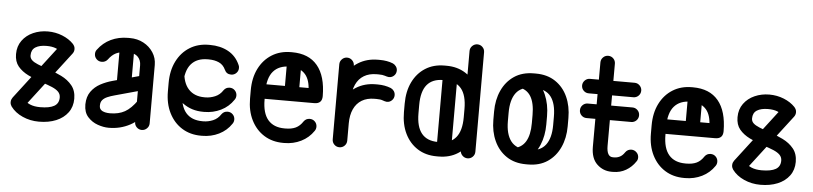

<svg xmlns="http://www.w3.org/2000/svg" viewBox="-42 -880 4682 1106"><g transform="rotate(5 2299.0 -327.0)"><path d="M296.5 -455.8Q308.2 -470.8 328.8 -470.8Q335.5 -470.8 345.4 -465.2Q355.2 -459.8 363.1 -450.4Q371 -441 371 -429Q371 -414.5 362.2 -403L106.2 -68.5Q94.5 -52.2 73.8 -52.2Q56 -52.2 43.5 -64.5Q31 -76.8 31 -93.2Q31 -102.5 33.8 -108.9Q36.5 -115.2 40.5 -121ZM39 -68.5Q35.8 -73.2 33.4 -79.6Q31 -86 31 -93.2Q31 -110.5 43.1 -122.9Q55.2 -135.2 72.8 -135.2Q94 -135.2 106 -118.2Q119.2 -99.8 143.5 -89.4Q167.8 -79 202.8 -79Q256.8 -79 283.6 -94.4Q310.5 -109.8 310.5 -144.2Q310.5 -163.5 297.8 -176.9Q285 -190.2 260.1 -200.8Q235.2 -211.2 199 -223Q156.5 -237.5 119.6 -255.8Q82.8 -274 60.2 -301.2Q37.8 -328.5 37.8 -371.8Q37.8 -417.2 61.8 -450.1Q85.8 -483 124.9 -500.2Q164 -517.5 209.8 -517.5Q254.2 -517.5 293.8 -501.5Q333.2 -485.5 358.5 -459Q364 -452.8 367.5 -445.6Q371 -438.5 371 -429Q371 -418 363 -408.5Q355 -399 345.1 -393.1Q335.2 -387.2 329 -387.2Q312.2 -387.2 299.5 -400Q284.8 -416.8 262.8 -425.2Q240.8 -433.8 209.8 -433.8Q168.5 -433.8 145.1 -418.9Q121.8 -404 121.8 -371.8Q121.8 -355.5 133.5 -344.4Q145.2 -333.2 168.2 -323.8Q191.2 -314.2 225.5 -303Q268.2 -288.8 307.1 -269.6Q346 -250.5 370.2 -220.6Q394.5 -190.8 394.5 -144.2Q394.5 -98 369.8 -64.4Q345 -30.8 301.9 -13Q258.8 4.8 202.8 4.8Q151.8 4.8 107.9 -14.9Q64 -34.5 39 -68.5Z M839.5 -41.2Q839.5 -23.8 826.9 -11.5Q814.2 0.8 797.5 0.8Q780 0.8 767.8 -11.5Q755.5 -23.8 755.5 -41.2V-369.2Q755.5 -398.5 737.4 -417.8Q719.2 -437 683.5 -437H672.5Q634.5 -437 610.9 -425.5Q587.2 -414 567 -386.2Q554.2 -370.2 532.8 -370.2Q515.2 -370.2 503 -382.6Q490.8 -395 490.8 -412.2Q490.8 -427.2 499.2 -437.2Q529.5 -478.5 574 -499.6Q618.5 -520.8 672.5 -520.8H683.5Q727.2 -520.8 762.4 -502Q797.5 -483.2 818.5 -451Q839.5 -418.8 839.5 -379ZM763.2 -169.2Q769.5 -176.5 777.9 -181.2Q786.2 -186 797.5 -186Q814.2 -186 824.5 -173.8Q834.8 -161.5 834.8 -144.2Q834.8 -137 834.8 -130.8Q834.8 -124.5 831 -119Q785.2 -55 729.2 -25.1Q673.2 4.8 606.8 4.8Q606.8 4.8 606.1 4.8Q605.5 4.8 605.5 4.8Q576 4.8 542.6 -6.9Q509.2 -18.5 485.1 -45.1Q461 -71.8 461 -116.2Q461 -117 461 -118Q461 -119 461 -119.2Q461.8 -162.8 482.6 -192Q503.5 -221.2 536 -238.8Q568.5 -256.2 604 -265.8L786.2 -315.5Q789.5 -316.2 791.9 -316.6Q794.2 -317 797.5 -317Q814 -317 826.8 -304.8Q839.5 -292.5 839.5 -275Q839.5 -261 830.4 -249.9Q821.2 -238.8 807.8 -234.5L625 -184.2Q600.8 -177.8 582.6 -169.8Q564.5 -161.8 554.8 -150Q545 -138.2 545 -119.2Q545 -119 545 -118Q545 -117 545 -117Q545 -102 554.2 -93.6Q563.5 -85.2 577.5 -82.1Q591.5 -79 605.5 -79Q605.5 -79 606.1 -79Q606.8 -79 606.8 -79Q656.5 -79 692.1 -98.8Q727.8 -118.5 763.2 -169.2ZM714 -249Q714 -232.2 701.8 -219.8Q689.5 -207.2 672.2 -207.2Q654.8 -207.2 642.5 -219.8Q630.2 -232.2 630.2 -249V-477Q630.2 -494.5 642.5 -506.6Q654.8 -518.8 672.2 -518.8Q689.5 -518.8 701.8 -506.6Q714 -494.5 714 -477Z M1320.2 -421.2Q1324.2 -414.2 1324.2 -403.8Q1324.2 -386.2 1312 -374Q1299.8 -361.8 1282.2 -361.8Q1255.2 -361.8 1244.2 -386.5Q1231.2 -414.8 1205.8 -426.2Q1180.2 -437.8 1146.2 -437.8H1140.5Q1078 -437.8 1045 -399.5Q1012 -361.2 1012 -282.5V-234.5Q1012 -156.8 1045 -118.2Q1078 -79.8 1140.5 -79.8H1146.2Q1174 -79.8 1201.8 -91.2Q1229.5 -102.8 1247 -129.8Q1259.8 -147.2 1281.2 -147.2Q1299 -147.2 1311.1 -134.9Q1323.2 -122.5 1323.2 -105.2Q1323.2 -91.8 1315.5 -81Q1288.2 -40 1243.6 -18Q1199 4 1146.2 4H1140.5Q1077.2 4 1029.5 -25.9Q981.8 -55.8 954.9 -109.5Q928 -163.2 928 -234.5V-282.5Q928 -354.5 954.9 -408.1Q981.8 -461.8 1029.5 -491.6Q1077.2 -521.5 1140.5 -521.5H1146.2Q1207 -521.5 1252.5 -496.5Q1298 -471.5 1320.2 -421.2ZM1012 -360.8Q1015.2 -290.5 1048.6 -254.4Q1082 -218.2 1140.5 -218.2H1146.2Q1174 -218.2 1201.8 -229.8Q1229.5 -241.2 1247 -268.5Q1259.8 -286 1281.2 -286Q1299 -286 1311.1 -273.6Q1323.2 -261.2 1323.2 -244Q1323.2 -230.5 1315.5 -219.8Q1287.5 -177.8 1242.9 -156Q1198.2 -134.2 1146.2 -134.2H1140.5Q1073.8 -134.2 1023.6 -170.5Q973.5 -206.8 951 -266Z M1445 -239.8Q1427.5 -239.8 1415.5 -252Q1403.5 -264.2 1403.5 -281.8Q1403.5 -299.2 1415.5 -311.5Q1427.5 -323.8 1445 -323.8H1733.8Q1729 -381 1698.9 -409Q1668.8 -437 1621.2 -437H1615.5Q1553 -437 1520 -398.8Q1487 -360.5 1487 -281.8V-234.5Q1487 -156.8 1520 -118.2Q1553 -79.8 1615.5 -79.8H1621.2Q1656.5 -79.8 1680.5 -91.2Q1704.5 -102.8 1722 -129.8Q1734.8 -147.2 1756.2 -147.2Q1774 -147.2 1786.1 -135Q1798.2 -122.8 1798.2 -105.2Q1798.2 -91.8 1790.5 -81Q1762.8 -40 1718.4 -18Q1674 4 1621.2 4H1615.5Q1552.2 4 1504.5 -25.9Q1456.8 -55.8 1429.9 -109.5Q1403 -163.2 1403 -234.5V-281.8Q1403 -353.8 1429.9 -407.4Q1456.8 -461 1504.5 -490.9Q1552.2 -520.8 1615.5 -520.8H1621.2Q1717.8 -520.8 1768.1 -460.5Q1818.5 -400.2 1819 -284.2Q1819 -239.8 1774 -239.8ZM1680.2 -315.8Q1680.2 -299 1667.9 -286.9Q1655.5 -274.8 1639 -274.8Q1621.5 -274.8 1609.2 -286.9Q1597 -299 1597 -315.8V-460Q1597 -477.2 1609.2 -489.6Q1621.5 -502 1639 -502Q1655.5 -502 1667.9 -489.6Q1680.2 -477.2 1680.2 -460Z M1982 -41.2Q1982 -23.8 1969.8 -11.5Q1957.5 0.8 1940 0.8Q1922.5 0.8 1910.2 -11.5Q1898 -23.8 1898 -41.2V-475.8Q1898 -492.2 1910.2 -504.9Q1922.5 -517.5 1940 -517.5Q1957.5 -517.5 1969.8 -504.9Q1982 -492.2 1982 -475.8ZM1982 -281.8Q1982 -264.2 1969.8 -252Q1957.5 -239.8 1940 -239.8Q1922.5 -239.8 1910.2 -252Q1898 -264.2 1898 -281.8Q1898 -350.8 1926.2 -404.9Q1954.5 -459 2004 -489.9Q2053.5 -520.8 2117.5 -520.8H2129.2Q2150 -520.8 2169.2 -517.4Q2188.5 -514 2205.2 -507.2Q2216.2 -502.2 2223.8 -491.6Q2231.2 -481 2231.2 -468.5Q2231.2 -450.5 2218.6 -438.4Q2206 -426.2 2188.5 -426.8Q2177.5 -428 2164.8 -432.5Q2152 -437 2129.2 -437H2117.5Q2074.8 -437 2044.4 -418.8Q2014 -400.5 1998 -365.9Q1982 -331.2 1982 -281.8ZM1982 -140.2Q1982 -122.8 1969.8 -110.6Q1957.5 -98.5 1940 -98.5Q1922.5 -98.5 1910.2 -110.6Q1898 -122.8 1898 -140.2Q1898 -208.5 1926.2 -262.6Q1954.5 -316.8 2004 -347.8Q2053.5 -378.8 2117.5 -378.8H2129.2Q2170.2 -378.8 2205.2 -365Q2216.2 -360.2 2223.8 -349.6Q2231.2 -339 2231.2 -325.5Q2231.2 -307.8 2218.6 -295.5Q2206 -283.2 2188.5 -283.8Q2177.5 -285.2 2164.8 -290.1Q2152 -295 2129.2 -295H2117.5Q2074.8 -295 2044.4 -276.8Q2014 -258.5 1998 -223.8Q1982 -189 1982 -140.2Z M2293 -233.8V-281.8Q2293 -353.8 2319.1 -407.4Q2345.2 -461 2392.2 -490.9Q2439.2 -520.8 2502.5 -520.8H2514.2Q2577.2 -520.8 2624.2 -490.9Q2671.2 -461 2697 -407.4Q2722.8 -353.8 2722.8 -281.8V-233.8Q2722.8 -162.5 2697 -109.1Q2671.2 -55.8 2624.4 -25.9Q2577.5 4 2514.2 4H2502.5Q2439.2 4 2392.2 -25.9Q2345.2 -55.8 2319.1 -109.1Q2293 -162.5 2293 -233.8ZM2377 -233.8Q2377 -156 2408.5 -117.5Q2440 -79 2502.5 -79H2514.2Q2576 -79 2607.4 -117.5Q2638.8 -156 2638.8 -233.8V-281.8Q2638.8 -360.5 2607.4 -398.8Q2576 -437 2514.2 -437H2502.5Q2440 -437 2408.5 -398.8Q2377 -360.5 2377 -281.8ZM2722.8 -42Q2722.8 -24.5 2710.5 -12.2Q2698.2 0 2680.8 0Q2664 0 2651.4 -12.2Q2638.8 -24.5 2638.8 -42V-617.2Q2638.8 -634.5 2651.4 -646.8Q2664 -659 2680.8 -659Q2698.2 -659 2710.5 -646.8Q2722.8 -634.5 2722.8 -617.2ZM2582.2 -47.8Q2582.2 -30.2 2570 -18Q2557.8 -5.8 2540.2 -5.8Q2522.8 -5.8 2510.5 -18Q2498.2 -30.2 2498.2 -47.8V-472Q2498.2 -489.5 2510.5 -501.8Q2522.8 -514 2540.2 -514Q2557.8 -514 2570 -501.8Q2582.2 -489.5 2582.2 -472Z M2810 -281.8Q2810 -350 2834.8 -404Q2859.5 -458 2906 -489.4Q2952.5 -520.8 3019.5 -520.8H3031.2Q3097.2 -520.8 3144.1 -489.4Q3191 -458 3215.4 -404Q3239.8 -350 3239.8 -281.8V-233.8Q3239.8 -166.2 3215 -112.1Q3190.2 -58 3143.8 -26.6Q3097.2 4.8 3031.2 4.8H3019.5Q2953.2 4.8 2906.4 -26.6Q2859.5 -58 2834.8 -112.1Q2810 -166.2 2810 -233.8ZM2894 -281.8V-233.8Q2894 -158.5 2924.4 -118.8Q2954.8 -79 3019.5 -79H3031.2Q3095 -79 3125.4 -118.8Q3155.8 -158.5 3155.8 -233.8V-281.8Q3155.8 -357.8 3125.9 -397.4Q3096 -437 3031.2 -437H3019.5Q2953.8 -437 2923.9 -397.4Q2894 -357.8 2894 -281.8ZM2937.8 -433.8 3020.8 -489Q3067.5 -461.8 3091.9 -406Q3116.2 -350.2 3116.2 -281.8V-233.8Q3116.2 -169.2 3094.2 -115.8Q3072.2 -62.2 3029.5 -32.5L2938.5 -81.5Q2986.5 -89.2 3009.5 -127.6Q3032.5 -166 3032.5 -233.8V-281.8Q3032.5 -350.8 3009.4 -388.8Q2986.2 -426.8 2937.8 -433.8Z M3582.8 -113.8Q3595.5 -132 3617.8 -132Q3634.5 -132 3647.1 -119.8Q3659.8 -107.5 3659.8 -90.2Q3659.8 -75.8 3652 -66.5Q3630.5 -34 3597.2 -14.6Q3564 4.8 3522.2 4.8H3514.5Q3465 4.8 3429.8 -28.8Q3394.5 -62.2 3394.5 -129.5L3395.5 -617.2Q3395.5 -634.5 3407.8 -646.8Q3420 -659 3437.5 -659Q3455 -659 3467.1 -646.8Q3479.2 -634.5 3479.2 -617.2L3478.5 -142.2Q3478.5 -79 3514.5 -79H3522.2Q3539 -79 3554.5 -86.8Q3570 -94.5 3582.8 -113.8ZM3343.8 -433.8Q3326.5 -433.8 3314.2 -446Q3302 -458.2 3302 -475.8Q3302 -492.2 3314.2 -504.9Q3326.5 -517.5 3343.8 -517.5H3602Q3619.5 -517.5 3631.8 -504.9Q3644 -492.2 3644 -475.8Q3644 -458.2 3631.8 -446Q3619.5 -433.8 3602 -433.8ZM3343.8 -290.8Q3326.5 -290.8 3314.2 -303Q3302 -315.2 3302 -332.8Q3302 -350.2 3314.2 -362.5Q3326.5 -374.8 3343.8 -374.8H3602Q3619.5 -374.8 3631.8 -362.5Q3644 -350.2 3644 -332.8Q3644 -315.2 3631.8 -303Q3619.5 -290.8 3602 -290.8Z M3763 -239.8Q3745.5 -239.8 3733.5 -252Q3721.5 -264.2 3721.5 -281.8Q3721.5 -299.2 3733.5 -311.5Q3745.5 -323.8 3763 -323.8H4051.8Q4047 -381 4016.9 -409Q3986.8 -437 3939.2 -437H3933.5Q3871 -437 3838 -398.8Q3805 -360.5 3805 -281.8V-234.5Q3805 -156.8 3838 -118.2Q3871 -79.8 3933.5 -79.8H3939.2Q3974.5 -79.8 3998.5 -91.2Q4022.5 -102.8 4040 -129.8Q4052.8 -147.2 4074.2 -147.2Q4092 -147.2 4104.1 -135Q4116.2 -122.8 4116.2 -105.2Q4116.2 -91.8 4108.5 -81Q4080.8 -40 4036.4 -18Q3992 4 3939.2 4H3933.5Q3870.2 4 3822.5 -25.9Q3774.8 -55.8 3747.9 -109.5Q3721 -163.2 3721 -234.5V-281.8Q3721 -353.8 3747.9 -407.4Q3774.8 -461 3822.5 -490.9Q3870.2 -520.8 3933.5 -520.8H3939.2Q4035.8 -520.8 4086.1 -460.5Q4136.5 -400.2 4137 -284.2Q4137 -239.8 4092 -239.8ZM3998.2 -315.8Q3998.2 -299 3985.9 -286.9Q3973.5 -274.8 3957 -274.8Q3939.5 -274.8 3927.2 -286.9Q3915 -299 3915 -315.8V-460Q3915 -477.2 3927.2 -489.6Q3939.5 -502 3957 -502Q3973.5 -502 3985.9 -489.6Q3998.2 -477.2 3998.2 -460Z M4468.5 -455.8Q4480.2 -470.8 4500.8 -470.8Q4507.5 -470.8 4517.4 -465.2Q4527.2 -459.8 4535.1 -450.4Q4543 -441 4543 -429Q4543 -414.5 4534.2 -403L4278.2 -68.5Q4266.5 -52.2 4245.8 -52.2Q4228 -52.2 4215.5 -64.5Q4203 -76.8 4203 -93.2Q4203 -102.5 4205.8 -108.9Q4208.5 -115.2 4212.5 -121ZM4211 -68.5Q4207.8 -73.2 4205.4 -79.6Q4203 -86 4203 -93.2Q4203 -110.5 4215.1 -122.9Q4227.2 -135.2 4244.8 -135.2Q4266 -135.2 4278 -118.2Q4291.2 -99.8 4315.5 -89.4Q4339.8 -79 4374.8 -79Q4428.8 -79 4455.6 -94.4Q4482.5 -109.8 4482.5 -144.2Q4482.5 -163.5 4469.8 -176.9Q4457 -190.2 4432.1 -200.8Q4407.2 -211.2 4371 -223Q4328.5 -237.5 4291.6 -255.8Q4254.8 -274 4232.2 -301.2Q4209.8 -328.5 4209.8 -371.8Q4209.8 -417.2 4233.8 -450.1Q4257.8 -483 4296.9 -500.2Q4336 -517.5 4381.8 -517.5Q4426.2 -517.5 4465.8 -501.5Q4505.2 -485.5 4530.5 -459Q4536 -452.8 4539.5 -445.6Q4543 -438.5 4543 -429Q4543 -418 4535 -408.5Q4527 -399 4517.1 -393.1Q4507.2 -387.2 4501 -387.2Q4484.2 -387.2 4471.5 -400Q4456.8 -416.8 4434.8 -425.2Q4412.8 -433.8 4381.8 -433.8Q4340.5 -433.8 4317.1 -418.9Q4293.8 -404 4293.8 -371.8Q4293.8 -355.5 4305.5 -344.4Q4317.2 -333.2 4340.2 -323.8Q4363.2 -314.2 4397.5 -303Q4440.2 -288.8 4479.1 -269.6Q4518 -250.5 4542.2 -220.6Q4566.5 -190.8 4566.5 -144.2Q4566.5 -98 4541.8 -64.4Q4517 -30.8 4473.9 -13Q4430.8 4.8 4374.8 4.8Q4323.8 4.8 4279.9 -14.9Q4236 -34.5 4211 -68.5Z"/></g></svg>

Font: Libertine-Super Thin
Style: Regular
Weight: 100
Designer: Bastien Sozeau
Foundry: NBR — Bastien Sozeau
Version: Version 2.003;gftools[0.9.33]